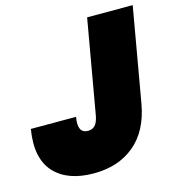

<svg xmlns="http://www.w3.org/2000/svg" viewBox="-106 -800 832 900"><g transform="rotate(-15 309.5 -350.5)"><path d="M317.9 -251 397.9 -708H619.1L539.1 -251Q516.6 -124 438.2 -58.6Q359.9 6.8 240.2 6.8Q177.2 6.8 129.2 -10.5Q81.1 -27.8 49.3 -62.5Q17.6 -97.2 6.8 -149.2Q-3.9 -201.2 7.8 -271H227.1Q212.9 -192.9 265.1 -192.9Q285.2 -192.9 298.3 -205.8Q311.5 -218.8 317.9 -251Z"/></g></svg>

Font: SVN-Poppins Black
Style: Italic
Weight: 900
Italic angle: -10°
Designer: Ninad Kale (Devanagari), Jonny Pinhorn (Latin)
Foundry: Indian Type Foundry
Version: Version 3.002 2017